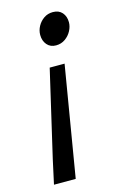

<svg xmlns="http://www.w3.org/2000/svg" viewBox="-108 -552 510 785"><g transform="rotate(-15 147.0 -159.5)"><path d="M20 182 42 81 127 -285H190L112 182ZM176 -366Q152 -366 138 -382.5Q124 -399 124 -424Q124 -443 133.5 -460.5Q143 -478 159.5 -489.5Q176 -501 198 -501Q223 -501 237 -485Q251 -469 251 -444Q251 -426 241.5 -408Q232 -390 215 -378Q198 -366 176 -366Z"/></g></svg>

Font: Source Sans 3 Medium
Style: Italic
Weight: 500
Italic angle: -11°
Designer: Paul D. Hunt
Foundry: Adobe
Version: Version 3.052;hotconv 1.1.0;makeotfexe 2.6.0